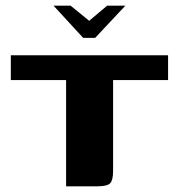

<svg xmlns="http://www.w3.org/2000/svg" viewBox="-20 -654 628 674"><path d="M168 -634H228L293 -581L356 -634H420L314 -521H272ZM18 -460H570V-373H377V-54Q377 -22 367 -11Q357 0 322 0H212V-373H18Z"/></svg>

Font: Genos Thin
Style: Bold
Weight: 700
Version: Version 1.010